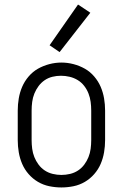

<svg xmlns="http://www.w3.org/2000/svg" viewBox="-20 -816 540 844"><path d="M250 8Q223 8 196.5 2.5Q170 -3 147 -16.5Q124 -30 106 -50.5Q88 -71 77.5 -95.5Q67 -120 62.5 -146.5Q58 -173 58 -200V-330Q58 -357 62.5 -383.5Q67 -410 77.5 -434.5Q88 -459 106 -480Q124 -501 147 -514Q170 -527 196.5 -534Q223 -541 250 -541Q277 -541 303.5 -534Q330 -527 353 -514Q376 -501 394 -480Q412 -459 422.5 -434.5Q433 -410 437.5 -383.5Q442 -357 442 -330V-200Q442 -173 437.5 -146.5Q433 -120 422.5 -95.5Q412 -71 394 -50.5Q376 -30 353 -16.5Q330 -3 303.5 2.5Q277 8 250 8ZM250 -47Q269 -47 288 -51.5Q307 -56 323 -66.5Q339 -77 350.5 -92.5Q362 -108 369 -125.5Q376 -143 378.5 -162Q381 -181 381 -200V-330Q381 -349 378.5 -368Q376 -387 369 -405Q362 -423 350 -438.5Q338 -454 321.5 -464Q305 -474 286 -478.5Q267 -483 248 -483Q229 -483 210.5 -478.5Q192 -474 176.5 -463.5Q161 -453 149.5 -437.5Q138 -422 131 -404.5Q124 -387 121.5 -368Q119 -349 119 -330V-200Q119 -181 121.5 -162Q124 -143 131 -125.5Q138 -108 149.5 -92.5Q161 -77 177 -66.5Q193 -56 212 -51.5Q231 -47 250 -47ZM242 -587 198 -617 323 -796 377 -760Z"/></svg>

Font: Iosevka Term Light
Style: Regular
Weight: 300
Monospace: yes
Designer: Belleve Invis
Foundry: Belleve Invis
Version: Version 9.0.1; ttfautohint (v1.8.3)